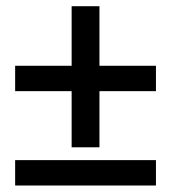

<svg xmlns="http://www.w3.org/2000/svg" viewBox="-20 -586 540 606"><path d="M27.8 -298.3V-378.4H472.2V-298.3ZM206.1 -121.1V-566.4H293.9V-121.1ZM27.8 -0.5V-80.6H472.2V-0.5Z"/></svg>

Font: RobotoFlex
Style: Regular
Weight: 400
Designer: Berlow after Robertson
Foundry: Google
Version: Version 2.136